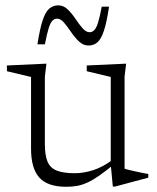

<svg xmlns="http://www.w3.org/2000/svg" viewBox="-20 -706 600 736"><path d="M152 -153.5Q152 -111 162.2 -86.5Q172.5 -62 197.8 -52Q223 -42 267 -42Q300 -42 336.5 -53.5Q373 -65 409.5 -92L419.5 -78.5Q386.5 -51 361.5 -33.5Q336.5 -16 315.8 -6.5Q295 3 275.8 6.5Q256.5 10 234.5 10Q162 10 130.5 -25.5Q99 -61 99 -136V-411L6.5 -433V-455L158 -462L152 -412.5ZM412.5 9 404.5 -75V-411L312.5 -433V-455L463.5 -462L457.5 -412.5V-59.5Q462 -57.5 473.5 -54.8Q485 -52 499.5 -48.8Q514 -45.5 527.2 -43Q540.5 -40.5 548.5 -39V-25L421.5 9ZM398 -680.5Q389 -620 378.2 -587.8Q367.5 -555.5 353.2 -543.5Q339 -531.5 319.5 -531.5Q299 -531.5 282.8 -547Q266.5 -562.5 252.8 -582.8Q239 -603 225.8 -618.8Q212.5 -634.5 198.5 -634.5Q188.5 -634.5 180.8 -626.5Q173 -618.5 166.5 -597.5Q160 -576.5 152 -536H123.5Q133 -597 143.8 -629Q154.5 -661 169.2 -673.2Q184 -685.5 203 -685.5Q223.5 -685.5 239.5 -670Q255.5 -654.5 269.2 -634Q283 -613.5 296.2 -598Q309.5 -582.5 323.5 -582.5Q333.5 -582.5 341.2 -590.2Q349 -598 355.8 -619.2Q362.5 -640.5 370 -680.5Z"/></svg>

Font: Newsreader Light
Style: Regular
Weight: 300
Designer: Hugues Gentile
Foundry: Production Type
Version: Version 1.003